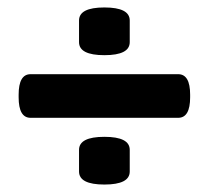

<svg xmlns="http://www.w3.org/2000/svg" viewBox="-20 -493 560 515"><path d="M260 -345Q192 -345 192 -380V-438Q192 -473 260 -473Q328 -473 328 -438V-380Q328 -345 260 -345ZM62 -177Q30 -177 30 -232V-239Q30 -294 62 -294H458Q490 -294 490 -239V-232Q490 -177 458 -177ZM260 2Q192 2 192 -33V-91Q192 -126 260 -126Q328 -126 328 -91V-33Q328 2 260 2Z"/></svg>

Font: Asap Condensed ExtraBold
Style: Regular
Weight: 800
Width: 3
Designer: Pablo Cosgaya
Foundry: Omnibus-Type
Version: Version 3.001; ttfautohint (v1.8.4.7-5d5b)